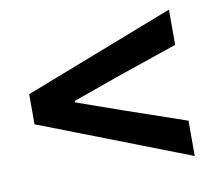

<svg xmlns="http://www.w3.org/2000/svg" viewBox="-59 -635 652 586"><g transform="rotate(-10 267.5 -342.0)"><path d="M499.5 -115.2 34.7 -295.4V-388.7L499.5 -568.8V-459.5L306.6 -393.6L168 -344.2V-339.8L306.6 -291L499.5 -224.6Z"/></g></svg>

Font: Akatab ExtraBold
Style: Regular
Weight: 800
Designer: SIL International
Foundry: SIL International
Version: Version 3.000